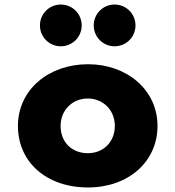

<svg xmlns="http://www.w3.org/2000/svg" viewBox="-20 -811 773 846"><path d="M247 -256C247 -327 300 -377 367 -377C433 -377 486 -327 486 -256C486 -186 436 -136 367 -136C295 -136 247 -186 247 -256ZM59 -256C59 -98 183 15 368 15C545 15 674 -98 674 -256C674 -416 538 -528 368 -528C195 -528 59 -416 59 -256ZM485 -791C434 -791 393 -750 393 -699C393 -648 434 -607 485 -607C536 -607 577 -648 577 -699C577 -750 536 -791 485 -791ZM248 -791C197 -791 156 -750 156 -699C156 -648 197 -607 248 -607C299 -607 340 -648 340 -699C340 -750 299 -791 248 -791Z"/></svg>

Font: Sztylet
Style: Bd
Weight: 700
Foundry: Cannot Into Space Fonts, PlusOne Fonts
Version: Version 0.12